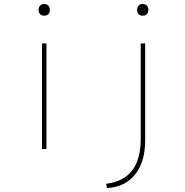

<svg xmlns="http://www.w3.org/2000/svg" viewBox="-20 -741 922 955"><path d="M189 0V-525H211V0ZM200 -663Q186 -663 179 -671Q172 -679 172 -692Q172 -704 179 -712.5Q186 -721 200 -721Q213 -721 220.5 -713Q228 -705 228 -692Q228 -679 221 -671Q214 -663 200 -663ZM512 194 508 173Q566 166 604.5 138.5Q643 111 661.5 63Q680 15 680 -48V-525H702V-44Q702 33 677.5 85Q653 137 610.5 164.5Q568 192 512 194ZM690 -663Q676 -663 669 -671Q662 -679 662 -692Q662 -704 669 -712.5Q676 -721 690 -721Q703 -721 710.5 -713Q718 -705 718 -692Q718 -679 711 -671Q704 -663 690 -663Z"/></svg>

Font: Lexend Tera Thin
Style: Regular
Weight: 250
Version: Version 1.007